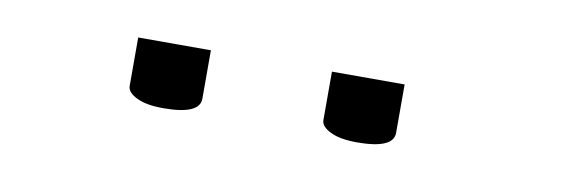

<svg xmlns="http://www.w3.org/2000/svg" viewBox="-25 -872 718 244"><g transform="rotate(10 333.5 -750.5)"><path d="M390.6 -791.5H484.4V-729Q484.4 -708.5 437.5 -708.5Q415.5 -708.5 403.1 -714.6Q390.6 -720.7 390.6 -729ZM140.6 -791.5H234.4V-729Q234.4 -708.5 187.5 -708.5Q165.5 -708.5 153.1 -714.6Q140.6 -720.7 140.6 -729Z"/></g></svg>

Font: Resagnicto
Style: Regular
Weight: 500
Version: Version 0.9991